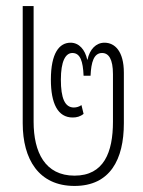

<svg xmlns="http://www.w3.org/2000/svg" viewBox="-20 -604 471 634"><path d="M226 10C344 10 389 -78 389 -197V-364C389 -435 359 -463 325 -463C297 -463 276 -441 269 -407H268C261 -440 241 -463 213 -463C176 -463 148 -429 148 -341C148 -262 171 -216 220 -216C233 -216 245 -219 256 -228L249 -257C242 -252 233 -249 224 -249C194 -249 181 -280 181 -341C181 -401 196 -429 219 -429C245 -429 254 -402 256 -354H279C281 -399 290 -429 317 -429C339 -429 353 -409 353 -359V-202C353 -101 323 -24 226 -24C129 -24 91 -101 91 -202V-584H55V-197C55 -78 108 10 226 10Z"/></svg>

Font: Noto Sans Thai UI ExtCond ExtLt
Style: Regular
Weight: 200
Width: 2
Designer: Monotype Design Team
Foundry: Monotype Imaging Inc.
Version: Version 2.000